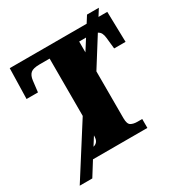

<svg xmlns="http://www.w3.org/2000/svg" viewBox="-196 -900 1073 1137"><g transform="rotate(-30 341.0 -332.0)"><path d="M19 96 241 -253V-645H173Q128 -645 111 -630Q94 -615 90 -582L81 -506H3L8 -714H534L563 -760H644L615 -714H675L680 -506H602L594 -582Q592 -602 585.5 -615Q579 -628 565 -635L443 -441V-121Q443 -81 460 -71Q477 -61 505 -61H537V0H165L105 96ZM443 -645V-571L490 -645ZM241 -120 205 -63Q222 -67 231.5 -79.5Q241 -92 241 -120Z"/></g></svg>

Font: Noto Serif Black
Style: Regular
Weight: 900
Designer: Monotype Design Team
Foundry: Monotype Imaging Inc.
Version: Version 2.014; ttfautohint (v1.8.4.7-5d5b)